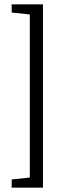

<svg xmlns="http://www.w3.org/2000/svg" viewBox="-20 -718 291 889"><path d="M34 151V113L118 104V-651L34 -660V-698H179V151Z"/></svg>

Font: Faustina Light Light
Style: Regular
Weight: 300
Version: Version 1.200